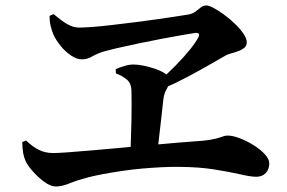

<svg xmlns="http://www.w3.org/2000/svg" viewBox="-20 -710 1040 695"><path d="M159.3 -652.7 174 -659Q189.8 -645.8 204.9 -634.6Q219.9 -623.4 235.4 -616.8Q250.8 -610.2 266.3 -610.2Q284.6 -610.2 316.4 -612.6Q348.2 -615 387.3 -619.7Q426.5 -624.3 467.8 -629.5Q509.2 -634.7 547.6 -640.1Q586 -645.5 616.3 -650.3Q646.6 -655 663.7 -657.8Q678.8 -661.2 688.5 -668.7Q698.3 -676.3 706.9 -683.3Q715.6 -690.3 727.4 -690.3Q735.9 -690.3 753.3 -681.1Q770.7 -672 791.4 -656.8Q812 -641.6 830.7 -623.5Q849.5 -605.5 861.3 -588.1Q873.2 -570.7 873.2 -556.7Q873.2 -543.9 863.8 -536.4Q854.4 -529 841.4 -524.4Q828.5 -519.8 816.3 -516.6Q804.2 -513.3 797.9 -509.8Q771.6 -494.8 736.5 -474.6Q701.4 -454.5 659 -431.8Q616.6 -409.2 565.7 -387.1L553.3 -414.4Q587.4 -443.7 617.4 -474.5Q647.4 -505.4 668.9 -532.2Q690.4 -559.1 698.3 -575.5Q702.7 -583.8 699.1 -588Q695.5 -592.1 686.1 -590.6Q671.4 -588.5 638.5 -582.9Q605.7 -577.3 564.6 -569.4Q523.6 -561.5 482.1 -552.9Q440.6 -544.3 406.3 -536.3Q371.9 -528.3 354.5 -523.3Q329 -514.9 312.6 -505Q296.2 -495.2 275.9 -495.2Q257.8 -495.2 237 -509.2Q216.3 -523.2 199.4 -544Q182.5 -564.8 173.6 -584.3Q167.4 -598.8 163.3 -616.3Q159.2 -633.7 159.3 -652.7ZM398.8 -459.7Q412 -465.9 430.2 -471.2Q448.4 -476.5 463.1 -476.5Q479.6 -476.5 501.2 -472Q522.7 -467.5 544.1 -460Q565.4 -452.4 579.6 -442.4Q593.7 -432.4 593.9 -420.8Q594.5 -409 589.7 -400.1Q585 -391.2 579.2 -379.4Q573.5 -367.7 571 -347.9Q568.6 -322.1 564.6 -289.3Q560.7 -256.6 556.8 -221.4Q553 -186.1 548.8 -151.7L451.9 -149.5Q452.9 -178.5 454 -210.3Q455.2 -242 455.8 -272.6Q456.4 -303.2 456.4 -330.6Q456.4 -358.1 455.9 -379.3Q455.6 -409.5 437.7 -423.3Q419.7 -437.2 399.6 -444.3ZM60.6 -195.7 74.3 -201.5Q95.6 -180.7 119.3 -168.3Q142.9 -156 172.3 -156Q188.6 -156 224.8 -158.6Q261 -161.2 310.9 -165.5Q360.8 -169.8 416.7 -174.9Q472.5 -180 528 -185.2Q583.6 -190.3 632.7 -194.3Q681.8 -198.3 716.6 -200.8Q745.1 -204 761 -208.1Q776.8 -212.3 786 -215.8Q795.2 -219.3 803.1 -219.3Q823 -219.3 848.6 -209.3Q874.3 -199.3 898.6 -184.1Q922.9 -169 938.8 -151.5Q954.7 -134.1 954.7 -118.5Q954.7 -97.5 942.1 -83.8Q929.5 -70.1 907.6 -70.1Q888.1 -70.1 849.6 -79Q811 -87.8 755.9 -96.6Q700.8 -105.4 631.5 -105.9Q601.4 -106.5 566.2 -104.8Q530.9 -103 494.2 -99.8Q457.5 -96.5 421.7 -91.2Q385.8 -85.9 353.5 -79.9Q321.1 -73.9 295.4 -67.1Q259.5 -57.7 231.7 -46.3Q203.9 -34.9 182.5 -34.9Q163 -34.9 139.9 -52Q116.8 -69.1 97.9 -90.8Q78.9 -112.6 72.2 -128.1Q66.4 -141.5 63.8 -156.5Q61.2 -171.5 60.6 -195.7Z"/></svg>

Font: Noto Serif JP
Style: Regular
Weight: 200
Designer: Ryoko NISHIZUKA 西塚涼子 (kana & ideographs); Frank Grießhammer (Latin, Greek & Cyrillic); Wenlong ZHANG 张文龙 (bopomofo); San
Foundry: Adobe
Version: Version 2.001;hotconv 1.1.0;makeotfexe 2.6.0